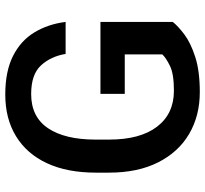

<svg xmlns="http://www.w3.org/2000/svg" viewBox="-44 -716 770 721"><g transform="rotate(-90 340.5 -356.0)"><path d="M618.2 -363.3V-91.8Q603 -72.3 571.3 -48.3Q539.6 -24.4 486.6 -7.3Q433.6 9.8 355 9.8Q265.6 9.8 197.5 -30.3Q129.4 -70.3 90.8 -146.7Q52.2 -223.1 52.2 -331.1V-380.4Q52.2 -488.3 87.6 -564.2Q123 -640.1 189 -680.4Q254.9 -720.7 345.2 -720.7Q432.6 -720.7 490.2 -691.7Q547.9 -662.6 578.9 -611.3Q609.9 -560.1 618.2 -494.1H498Q488.8 -549.8 454.8 -586.7Q420.9 -623.5 347.2 -623.5Q261.7 -623.5 219 -560.1Q176.3 -496.6 176.3 -381.3V-331.1Q176.3 -213.9 224.9 -150.6Q273.4 -87.4 359.9 -87.4Q422.9 -87.4 453.1 -102.3Q483.4 -117.2 496.1 -130.9V-272H348.1V-363.3Z"/></g></svg>

Font: Vazirmatn RD UI Medium
Style: Regular
Weight: 500
Designer: Saber Rastikerdar
Foundry: Saber Rastikerdar
Version: Version 33.003